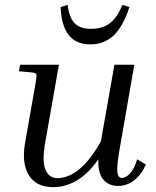

<svg xmlns="http://www.w3.org/2000/svg" viewBox="-20 -762 645 792"><path d="M468 5Q428 5 405.5 -22Q383 -49 386 -105Q343 -44 296 -17Q249 10 200 10Q130 10 99.5 -38.5Q69 -87 83 -170L126 -414Q132 -448 130 -454.5Q128 -461 113 -463L58 -468L63 -495H223L166 -171Q153 -95 168 -61Q183 -27 218 -27Q242 -27 270.5 -40Q299 -53 330.5 -86Q362 -119 396 -178L452 -495H534L474 -150Q461 -76 464 -52Q467 -28 483 -28Q498 -28 515.5 -45.5Q533 -63 546 -105L582 -83Q560 -37 530.5 -16Q501 5 468 5ZM356 -643Q403 -643 433.5 -666.5Q464 -690 485 -742L514 -733Q487 -651 448 -615Q409 -579 353 -579Q293 -579 263 -618Q233 -657 230 -733L259 -742Q265 -690 287.5 -666.5Q310 -643 356 -643Z"/></svg>

Font: Inria Serif
Style: Italic
Weight: 400
Italic angle: -10°
Designer: Black Foundry Team
Foundry: Black Foundry
Version: Version 1.000; ttfautohint (v1.8.3)